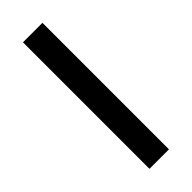

<svg xmlns="http://www.w3.org/2000/svg" viewBox="31 -224 524 524"><g transform="rotate(45 293.0 37.5)"><path d="M48.8 75.2H537.1V0H48.8Z"/></g></svg>

Font: Cascadia Code SemiLight
Style: Regular
Weight: 350
Monospace: yes
Designer: Aaron Bell
Foundry: Saja Typeworks
Version: Version 2404.023